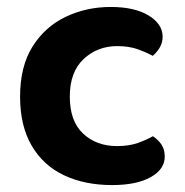

<svg xmlns="http://www.w3.org/2000/svg" viewBox="-20 -512 525 546"><path d="M313.4 -380.9Q257.3 -380.9 217.9 -344.2Q178.5 -307.4 178.5 -237.3Q178.5 -167.4 216.4 -132Q254.3 -96.6 312.8 -96.6Q346.8 -96.6 371.9 -105.4Q396.9 -114.3 414.9 -124.7Q431.2 -113.4 439.9 -99.8Q448.5 -86.1 448.5 -66.5Q448.5 -30.6 408.3 -8.1Q368.2 14.3 298.9 14.3Q220.7 14.3 161.5 -13.8Q102.4 -42 69.8 -98.3Q37.1 -154.6 37.1 -237.3Q37.1 -322.9 72.4 -379.4Q107.7 -435.8 166.5 -464Q225.3 -492.2 294.9 -492.2Q362.9 -492.2 402.7 -467.9Q442.5 -443.6 442.5 -407.3Q442.5 -390.7 434.2 -376.8Q425.9 -362.8 414.2 -353.2Q395.5 -363.6 370.7 -372.3Q345.8 -380.9 313.4 -380.9Z"/></svg>

Font: Baloo Tammudu 2
Style: Regular
Weight: 400
Designer: Maithili Shingre, Omkar Shende and Ek Type
Foundry: Ek Type
Version: Version 1.700